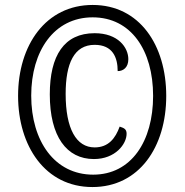

<svg xmlns="http://www.w3.org/2000/svg" viewBox="-20 -745 745 775"><path d="M353 10C541 10 651 -151 651 -358C651 -563 543 -725 354 -725C165 -725 53 -563 53 -358C53 -156 162 10 353 10ZM356 -40C201 -40 106 -175 106 -359C106 -539 198 -675 354 -675C509 -675 598 -542 598 -358C598 -175 510 -40 356 -40ZM359 -103C446 -103 491 -164 491 -205C491 -223 482 -228 463 -234C446 -187 418 -150 362 -150C288 -150 245 -225 245 -366C245 -489 279 -564 362 -564C435 -564 455 -513 455 -458C478 -458 498 -473 498 -506C498 -553 457 -611 362 -611C239 -611 181 -521 181 -364C181 -194 249 -103 359 -103Z"/></svg>

Font: Noto Serif Georgian ExtraCondensed Black
Style: Regular
Weight: 900
Width: 2
Designer: Monotype Design Team, Akaki Razmadze
Foundry: Google LLC
Version: Version 2.003